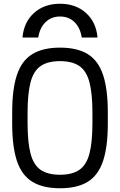

<svg xmlns="http://www.w3.org/2000/svg" viewBox="-20 -994 640 1024"><path d="M300 10Q209 10 152.5 -24.5Q96 -59 70.5 -135Q45 -211 45 -335V-395Q45 -519 70.5 -595Q96 -671 152.5 -705.5Q209 -740 300 -740Q392 -740 448 -705.5Q504 -671 529.5 -595Q555 -519 555 -395V-335Q555 -211 529.5 -135Q504 -59 448 -24.5Q392 10 300 10ZM300 -62Q365 -62 403 -88Q441 -114 457 -174.5Q473 -235 473 -340V-390Q473 -495 457 -555.5Q441 -616 403 -642Q365 -668 300 -668Q235 -668 197 -642Q159 -616 143 -555.5Q127 -495 127 -390V-340Q127 -235 143 -174.5Q159 -114 197 -88Q235 -62 300 -62ZM300 -974Q216 -974 161.5 -925Q107 -876 100 -794H184Q192 -846 223 -876Q254 -906 300 -906Q347 -906 377.5 -876Q408 -846 416 -794H500Q493 -876 438.5 -925Q384 -974 300 -974Z"/></svg>

Font: M PLUS Code Latin 60
Style: Regular
Weight: 400
Width: 7
Monospace: yes
Designer: Coji Morishita
Foundry: UNDERFOREST DESIGN
Version: Version 1.005; ttfautohint (v1.8.3)